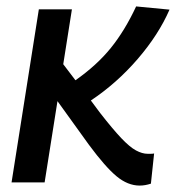

<svg xmlns="http://www.w3.org/2000/svg" viewBox="-20 -568 548 598"><path d="M16 0 101 -539H204L177 -368L215 -318Q282 -365 325.5 -419Q369 -473 404 -548L508 -538Q474 -460 409 -384.5Q344 -309 263 -255L292 -216Q331 -166 357.5 -138Q384 -110 403.5 -99.5Q423 -89 440 -89Q445 -89 450 -89Q455 -89 460 -90L450 4Q432 10 415 10Q378 10 343 -19Q308 -48 257 -117L159 -253L119 0Z"/></svg>

Font: Georama Medium
Style: Italic
Weight: 500
Italic angle: -9°
Designer: Jean-Baptiste Levee
Foundry: Production Type
Version: Version 1.000